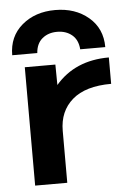

<svg xmlns="http://www.w3.org/2000/svg" viewBox="-54 -805 591 849"><g transform="rotate(-5 241.5 -381.0)"><path d="M67.4 -523.4H203.1L204.1 -432.6Q291 -534.2 441.4 -534.2V-417Q327.1 -417 268.6 -366.2Q210 -315.4 210 -228.5V2H67.4ZM429.7 -581.1H318.4Q315.4 -623 289.1 -645Q262.7 -667 223.1 -667Q183.6 -667 157.2 -645Q130.9 -623 127.9 -581.1H16.6Q16.6 -664.1 75.2 -713.9Q133.8 -763.7 222.7 -763.7Q311.5 -763.7 370.6 -713.9Q429.7 -664.1 429.7 -581.1Z"/></g></svg>

Font: Gen Shin Gothic Bold
Style: Bold
Weight: 700
Designer: [Source Han Sans]
Ryoko NISHIZUKA  (kana & ideographs); Paul D. Hunt (Latin, Greek & Cyrillic); Wenlong ZHANG  (bopomofo
Version: Version 1.002.20150607